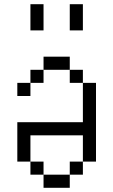

<svg xmlns="http://www.w3.org/2000/svg" viewBox="-20 -895 540 915"><path d="M187.5 -62.5V0H312.5V-62.5ZM187.5 -62.5V-125H125V-62.5ZM312.5 -62.5H375V-125H312.5ZM125 -125Q125 -125 125 -250H375Q375 -250 375 -125H437.5Q437.5 -125 437.5 -500H375V-312.5H62.5V-125ZM125 -500H62.5V-437.5H125ZM125 -500H187.5V-562.5H125ZM375 -500V-562.5H312.5V-500ZM187.5 -562.5H312.5V-625H187.5ZM125 -875Q125 -875 125 -750H187.5Q187.5 -750 187.5 -875ZM312.5 -875Q312.5 -875 312.5 -750H375Q375 -750 375 -875Z"/></svg>

Font: Unifont
Style: Regular
Weight: 500
Version: Version 15.1.04